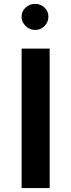

<svg xmlns="http://www.w3.org/2000/svg" viewBox="-20 -956 362 976"><path d="M232.5 0V-709.1H89.9V0ZM89.6 -871.2Q89.6 -843.8 110.3 -823.8Q131.1 -803.8 158.8 -803.8Q186.6 -803.8 206.3 -823.8Q226 -843.8 226 -871.2Q226 -898.9 206.3 -917.6Q186.6 -936.4 158.8 -936.4Q131.1 -936.4 110.3 -917.6Q89.6 -898.9 89.6 -871.2Z"/></svg>

Font: Estedad-FD VF
Style: Regular
Weight: 100
Designer: Amin Abedi
Version: Version 7.3